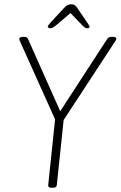

<svg xmlns="http://www.w3.org/2000/svg" viewBox="-20 -874 563 896"><path d="M220 2Q204 2 205 -10L237 -317L73 -682Q70 -688 70 -692Q70 -702 89 -702H93Q101 -702 105 -699.5Q109 -697 113 -687L261 -355L477 -687Q483 -697 487.5 -699.5Q492 -702 501 -702H505Q516 -702 519.5 -699Q523 -696 523 -693Q523 -689 518 -682L277 -314L245 -10Q244 2 228 2ZM216 -742Q211 -742 207 -744Q203 -746 203 -749Q203 -755 217 -770L282 -840Q295 -854 311 -854Q329 -854 337 -842L387 -769Q390 -763 394 -758Q398 -753 398 -750Q398 -742 386 -742Q377 -742 363 -757L309 -813L243 -757Q225 -742 216 -742Z"/></svg>

Font: Asap Semi Condensed Semi Condensed Thin
Style: Italic
Weight: 100
Width: 4
Italic angle: -6°
Designer: Pablo Cosgaya
Foundry: Omnibus-Type
Version: Version 3.001; ttfautohint (v1.8.4.7-5d5b)